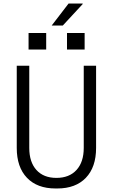

<svg xmlns="http://www.w3.org/2000/svg" viewBox="-20 -1059 640 1089"><path d="M295 10Q191 10 133 -50.5Q75 -111 75 -220V-686H146V-220Q146 -140 186.5 -95Q227 -50 300 -50Q373 -50 414 -95Q455 -140 455 -220V-686H525V-220Q525 -111 467 -50.5Q409 10 305 10ZM273 -914 369 -1039H449V-1036L336 -914ZM142 -778V-872H242V-778ZM360 -778V-872H460V-778Z"/></svg>

Font: Chivo Mono Medium ExtraLight
Style: Regular
Weight: 250
Monospace: yes
Version: Version 1.008